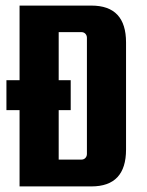

<svg xmlns="http://www.w3.org/2000/svg" viewBox="-20 -667 525 687"><path d="M50 -647V-380H3V-273H50V0H307C390 0 431 -44 431 -132V-515C431 -603 390 -647 307 -647ZM291 -116C291 -105 283 -96 272 -96H190V-273H233V-380H190V-552H272C283 -552 291 -543 291 -532Z"/></svg>

Font: sklik
Style: Regular
Weight: 400
Designer: Joe Prince
Foundry: Joe Prince
Version: Version 1.001